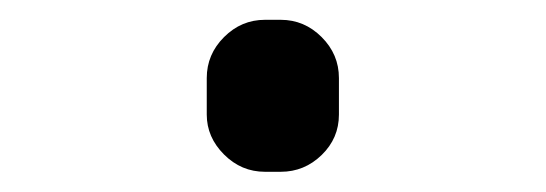

<svg xmlns="http://www.w3.org/2000/svg" viewBox="-20 -170 540 190"><path d="M242.2 0Q218.8 0 201.7 -17.1Q184.6 -34.2 184.6 -56.6V-92.8Q184.6 -116.2 201.7 -133.3Q218.8 -150.4 242.2 -150.4H257.8Q281.2 -150.4 298.3 -133.3Q315.4 -116.2 315.4 -92.8V-56.6Q315.4 -33.2 298.3 -16.6Q281.2 0 257.8 0Z"/></svg>

Font: Rounded Mgen+ 1mn regular
Style: Regular
Weight: 400
Designer: [Source Han Sans]
Ryoko NISHIZUKA  (kana & ideographs); Paul D. Hunt (Latin, Greek & Cyrillic); Wenlong ZHANG  (bopomofo
Version: Version 1.059.20150602